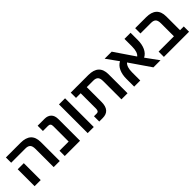

<svg xmlns="http://www.w3.org/2000/svg" viewBox="246 -1713 2827 2827"><g transform="rotate(-45 1660.0 -299.0)"><path d="M479 0H606V-396Q606 -598 387 -598H82V-488H381Q430 -488 454.5 -464Q479 -440 479 -378ZM82 0H209V-352H82Z M710 0H1028V-449Q1028 -524 990 -561Q952 -598 887 -598H743V-488H850Q901 -488 901 -433V-110H710Z M1187 0V-598H1314V0Z M1656 -181V-488H1792Q1842 -488 1866 -464Q1890 -440 1890 -378V0H2017V-396Q2017 -598 1798 -598H1432V-488H1529V-169Q1529 -110 1487 -110H1428V0H1500Q1656 0 1656 -181Z M2282 -170Q2282 -282 2332 -326L2556 0H2704L2560 -198Q2618 -227 2648 -293Q2678 -359 2678 -446V-598H2551V-440Q2551 -322 2500 -282L2285 -598H2138L2272 -412Q2214 -381 2184.5 -316Q2155 -251 2155 -164V0H2282Z M3298 -110H3220V-396Q3220 -598 3001 -598H2774V-488H2995Q3045 -488 3069 -464Q3093 -440 3093 -378V-110H2774V0H3298Z"/></g></svg>

Font: Noto Sans Hebrew Semi
Style: Regular
Weight: 600
Designer: Monotype Design Team
Foundry: Monotype Imaging Inc.
Version: Version 1.902